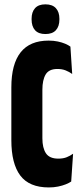

<svg xmlns="http://www.w3.org/2000/svg" viewBox="-20 -832 366 863"><path d="M199.5 10.5Q111.5 10.5 71.2 -43Q31 -96.5 31 -202V-439.5Q31 -544 72.8 -596.8Q114.5 -649.5 198.5 -649.5Q221 -649.5 239.8 -645.5Q258.5 -641.5 272.8 -635.5Q287 -629.5 296.5 -622.5L304.5 -499.5Q291.5 -509 275.2 -515.5Q259 -522 238 -522Q200 -522 185.2 -497.2Q170.5 -472.5 170.5 -428.5V-210.5Q170.5 -167 186.5 -143Q202.5 -119 242 -119Q264.5 -119 280.2 -125.5Q296 -132 308.5 -141L300 -16Q290.5 -9.5 275.5 -3.5Q260.5 2.5 241.2 6.5Q222 10.5 199.5 10.5ZM184 -679Q153 -679 137.5 -696.2Q122 -713.5 122 -744.5V-747.5Q122 -778 137.5 -795.2Q153 -812.5 184 -812.5Q215.5 -812.5 231.2 -795.2Q247 -778 247 -747.5V-744.5Q247 -713.5 231.2 -696.2Q215.5 -679 184 -679Z"/></svg>

Font: Anek Latin Condensed
Style: Bold
Weight: 700
Width: 3
Designer: Yesha Goshar
Foundry: Ek Type
Version: Version 1.003